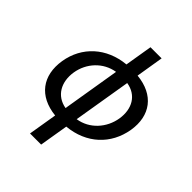

<svg xmlns="http://www.w3.org/2000/svg" viewBox="-255 -887 1239 1239"><g transform="rotate(45 364.5 -267.5)"><path d="M267 7.8 234.4 204.5H335.9L368.6 7.8C536.2 -7.8 652 -115.8 678.6 -272.7C703.8 -426.5 623.2 -534.4 461.3 -550.4L492.2 -738.6H390.6L359.4 -550.4C193.2 -534.8 76 -426.8 50.8 -272.7C25.6 -116.8 106.2 -8.9 267 7.8ZM155.5 -272.7C171.5 -372.2 245 -452.8 345.9 -469.1L280.5 -73.5C184.7 -90.2 139.9 -172.9 155.5 -272.7ZM382.1 -73.5 447.8 -469.1C544.7 -453.5 589.8 -372.9 573.9 -272.7C557.9 -172.6 484 -89.1 382.1 -73.5Z"/></g></svg>

Font: Margiela Sans Medium
Style: Italic
Weight: 500
Italic angle: -9.39999°
Designer: Stefan Endress, Andreas Faust
Version: Version 1.100;FEAKit 1.0